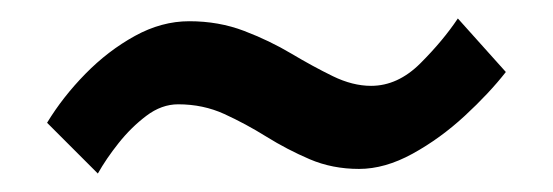

<svg xmlns="http://www.w3.org/2000/svg" viewBox="-20 -377 599 208"><path d="M528 -299Q510 -276 483.5 -251.5Q457 -227 427 -210.5Q397 -194 369 -194Q340 -194 315.5 -204.5Q291 -215 268.5 -229Q246 -243 223 -253.5Q200 -264 173 -264Q155 -264 138.5 -251.5Q122 -239 108.5 -222Q95 -205 86 -189L31 -244Q48 -272 72.5 -297Q97 -322 126 -338Q155 -354 185 -354Q217 -354 244.5 -343.5Q272 -333 295.5 -319Q319 -305 340.5 -294.5Q362 -284 382 -284Q411 -284 435.5 -308.5Q460 -333 476 -357Z"/></svg>

Font: Rosario Light
Style: Bold Italic
Weight: 700
Italic angle: -8.05°
Version: Version 1.101; ttfautohint (v1.8.1.43-b0c9)